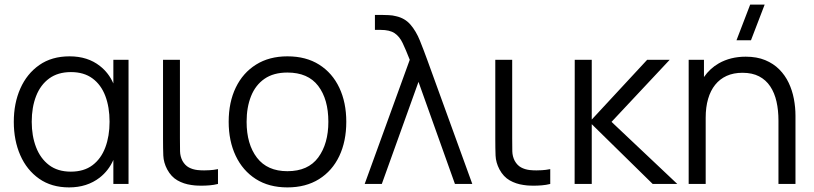

<svg xmlns="http://www.w3.org/2000/svg" viewBox="-20 -800 3540 835"><path d="M280.5 15Q204 15 150.2 -22.8Q96.5 -60.5 68.2 -125Q40 -189.5 40 -270Q40 -351 68.5 -415.2Q97 -479.5 151 -517.2Q205 -555 282.5 -555Q361.5 -555 414.5 -513Q453 -483 473 -437V-540H539V0H473V-104.5Q452.5 -58 413.5 -27.5Q358.5 15 280.5 15ZM288 -53.5Q345 -53.5 382.2 -81.5Q419.5 -109.5 438 -158.8Q456.5 -208 456.5 -270.5Q456.5 -334 438 -382.8Q419.5 -431.5 382.2 -459Q345 -486.5 288.5 -486.5Q232 -486.5 194 -458.8Q156 -431 137 -382.2Q118 -333.5 118 -270.5Q118 -209 136.8 -160Q155.5 -111 193.2 -82.2Q231 -53.5 288 -53.5Z M812 4.5Q779 0 751.8 -15.5Q724.5 -31 707 -63.5Q691.5 -93 690.2 -123.5Q689 -154 689 -195.5V-540H762.5V-198.5Q762.5 -164 763 -142Q763.5 -120 773.5 -100.5Q784.5 -81 801 -72Q817.5 -63 838.5 -60.5Q853 -59 868 -59Q876 -59 891.8 -59.8Q907.5 -60.5 928 -64.5V0Q910 4.5 891.5 6Q873 7.5 857.5 7.5Q853 7.5 840.5 7.2Q828 7 812 4.5Z M1230 15Q1149.5 15 1092.5 -21.5Q1035.5 -58 1005 -122.5Q974.5 -187 974.5 -270.5Q974.5 -355.5 1005.5 -419.5Q1036.5 -483.5 1093.8 -519.2Q1151 -555 1230 -555Q1311 -555 1368.2 -518.8Q1425.5 -482.5 1455.8 -418.2Q1486 -354 1486 -270.5Q1486 -185.5 1455.5 -121.2Q1425 -57 1367.5 -21Q1310 15 1230 15ZM1230 -55.5Q1320 -55.5 1364 -115.2Q1408 -175 1408 -270.5Q1408 -368.5 1363.8 -426.5Q1319.5 -484.5 1230 -484.5Q1169.5 -484.5 1130.2 -457.2Q1091 -430 1071.8 -381.8Q1052.5 -333.5 1052.5 -270.5Q1052.5 -173 1097.5 -114.2Q1142.5 -55.5 1230 -55.5Z M1566 0 1762 -540Q1745 -583.5 1731.2 -612.5Q1717.5 -641.5 1696 -655.8Q1674.5 -670 1635.5 -670H1610.5V-735H1643.5Q1653 -735 1670.5 -734.2Q1688 -733.5 1702.5 -729.5Q1741 -721 1765.2 -692.8Q1789.5 -664.5 1805.8 -624.2Q1822 -584 1838 -540L2034 0H1958.5L1800 -444L1640.5 0Z M2257 4.5Q2224 0 2196.8 -15.5Q2169.5 -31 2152 -63.5Q2136.5 -93 2135.2 -123.5Q2134 -154 2134 -195.5V-540H2207.5V-198.5Q2207.5 -164 2208 -142Q2208.5 -120 2218.5 -100.5Q2229.5 -81 2246 -72Q2262.5 -63 2283.5 -60.5Q2298 -59 2313 -59Q2321 -59 2336.8 -59.8Q2352.5 -60.5 2373 -64.5V0Q2355 4.5 2336.5 6Q2318 7.5 2302.5 7.5Q2298 7.5 2285.5 7.2Q2273 7 2257 4.5Z M2479 0 2479.5 -540H2553.5V-280L2794.5 -540H2892.5L2639.5 -270L2925.5 0H2818.5L2553.5 -260V0Z M3246 -625H3183L3242.5 -780H3305.5ZM3365.5 0V-275.5Q3365.5 -320.5 3357 -358.2Q3348.5 -396 3329.8 -424.2Q3311 -452.5 3281.2 -468Q3251.5 -483.5 3209 -483.5Q3170 -483.5 3140.2 -470Q3110.5 -456.5 3090.2 -431.2Q3070 -406 3059.5 -370Q3049 -334 3049 -288V0H2975V-540H3041.5V-465Q3067.5 -502.5 3106 -524.5Q3157 -553.5 3223 -553.5Q3271.5 -553.5 3307.8 -538.5Q3344 -523.5 3369.2 -498Q3394.5 -472.5 3410 -439.8Q3425.5 -407 3432.5 -370.2Q3439.5 -333.5 3439.5 -297V0Z"/></svg>

Font: Cns Manrope
Style: Regular
Weight: 400
Designer: Mikhail Sharanda
Foundry: Mikhail Sharanda
Version: Version 4.504